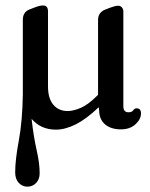

<svg xmlns="http://www.w3.org/2000/svg" viewBox="-20 -462 548 702"><path d="M422 11Q386 11 364.5 -7Q343 -25 342.5 -58L341 -70Q295.5 -26.5 256.8 -7.2Q218 12 184.5 12Q129 12 95.5 -27.5Q103 39 114 87Q125 135 125 171.5Q125 193.5 112 207Q99 220.5 80.5 220.5Q61.5 220.5 48.5 206.5Q35.5 192.5 35.5 168Q35.5 123 48.8 51.8Q62 -19.5 63.5 -117.5Q63.5 -119.5 63.5 -122.5V-389Q63.5 -418.5 88 -427.5L107.5 -435Q125.5 -442 137 -442Q155.5 -442 155.5 -420.5V-146Q155.5 -102 175 -79Q194.5 -56 227.5 -56Q248 -56 275 -67.5Q302 -79 333 -110L338.5 -115.5V-388Q338.5 -403.5 345.5 -412.8Q352.5 -422 363.5 -426.5L383 -434Q401.5 -441 412 -441Q420.5 -441 425.8 -434.8Q431 -428.5 431 -419.5V-73.5Q431 -51.5 449.5 -51.5Q462.5 -51.5 467.2 -58.8Q472 -66 479.5 -66Q495.5 -66 495.5 -47Q495.5 -26 475.2 -7.5Q455 11 422 11Z"/></svg>

Font: Fraunces 144pt S100
Style: Regular
Weight: 400
Version: Version 1.000; ttfautohint (v1.8.3)